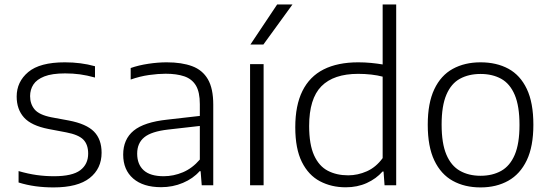

<svg xmlns="http://www.w3.org/2000/svg" viewBox="-20 -828 2458 858"><path d="M219.5 9.5Q176.5 9.5 138.2 4.2Q100 -1 63 -12.5V-63.5Q106.5 -51 144 -45.8Q181.5 -40.5 221 -40.5Q303 -40.5 338.5 -67.2Q374 -94 374 -141.5Q374 -182 352.5 -204Q331 -226 276 -236.5L197 -251.5Q120 -266.5 87.2 -303Q54.5 -339.5 54.5 -396.5Q54.5 -462.5 106.2 -506Q158 -549.5 270 -549.5Q306 -549.5 339.2 -545.2Q372.5 -541 404.5 -532V-481.5Q368.5 -491.5 337 -495.8Q305.5 -500 271 -500Q212.5 -500 178.2 -486.5Q144 -473 129.2 -450.2Q114.5 -427.5 114.5 -398.5Q114.5 -363.5 134.5 -339.2Q154.5 -315 209 -304L287.5 -289.5Q366 -274.5 400 -240Q434 -205.5 434 -145.5Q434 -74.5 380.8 -32.5Q327.5 9.5 219.5 9.5Z M700 8.5Q620 8.5 575.2 -30.2Q530.5 -69 530.5 -137Q530.5 -205.5 577.2 -244Q624 -282.5 728.5 -293.5L895 -312.5L898 -268L731 -249Q656.5 -240.5 624.8 -214.5Q593 -188.5 593 -141.5Q593 -93.5 622.2 -67Q651.5 -40.5 711.5 -40.5Q755.5 -40.5 797.5 -58.2Q839.5 -76 873 -115V-362.5Q873 -416.5 855.5 -445.8Q838 -475 803.8 -486.8Q769.5 -498.5 720 -498.5Q687 -498.5 646 -492.8Q605 -487 564 -472.5V-524Q599.5 -536.5 642.8 -543Q686 -549.5 725 -549.5Q792.5 -549.5 838.8 -532.2Q885 -515 909 -473.8Q933 -432.5 933 -360.5V0H881.5L876.5 -63H872Q843 -30 797.5 -10.8Q752 8.5 700 8.5Z M1097.5 0V-541.5H1158V0ZM1099 -629 1218.5 -808H1287L1157 -629Z M1525 9Q1461 9 1409.8 -18Q1358.5 -45 1329 -104.2Q1299.5 -163.5 1299.5 -259.5Q1299.5 -357 1331.5 -421.5Q1363.5 -486 1426.2 -517.8Q1489 -549.5 1581 -549.5Q1610 -549.5 1638.2 -546.8Q1666.5 -544 1690 -540V-808H1750.5V0H1698.5L1694 -61.5H1689.5Q1661.5 -29.5 1619.2 -10.2Q1577 9 1525 9ZM1536 -44.5Q1578.5 -44.5 1619.2 -62.5Q1660 -80.5 1690 -121.5V-485.5Q1667.5 -491.5 1638.8 -494.8Q1610 -498 1580.5 -498Q1471 -498 1416.2 -442.5Q1361.5 -387 1361.5 -265Q1361.5 -182.5 1383.5 -134Q1405.5 -85.5 1444.8 -65Q1484 -44.5 1536 -44.5Z M2127.5 9.5Q2056.5 9.5 2003.5 -19.8Q1950.5 -49 1921 -110.8Q1891.5 -172.5 1891.5 -270.5Q1891.5 -367.5 1920.8 -429.2Q1950 -491 2003.2 -520.2Q2056.5 -549.5 2127.5 -549.5Q2199 -549.5 2252 -520.8Q2305 -492 2334.2 -430.5Q2363.5 -369 2363.5 -270.5Q2363.5 -173.5 2334 -111.8Q2304.5 -50 2251.2 -20.2Q2198 9.5 2127.5 9.5ZM2127.5 -42.5Q2180.5 -42.5 2219.8 -64.5Q2259 -86.5 2280.2 -136.2Q2301.5 -186 2301.5 -269.5Q2301.5 -354 2280.2 -404Q2259 -454 2219.8 -475.8Q2180.5 -497.5 2127.5 -497.5Q2074.5 -497.5 2035.2 -476Q1996 -454.5 1974.8 -404.8Q1953.5 -355 1953.5 -271.5Q1953.5 -187 1974.8 -137Q1996 -87 2035.2 -64.8Q2074.5 -42.5 2127.5 -42.5Z"/></svg>

Font: Encode Sans SemiExpanded Light
Style: Regular
Weight: 300
Width: 6
Designer: Multiple Designers
Foundry: Impallari Type
Version: Version 3.002